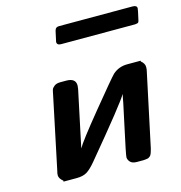

<svg xmlns="http://www.w3.org/2000/svg" viewBox="-106 -812 857 908"><g transform="rotate(-15 322.5 -358.0)"><path d="M75.2 -36.1Q75.2 -44.9 79.1 -59.1L152.8 -410.2Q155.8 -427.2 158.4 -434.6Q161.1 -441.9 171.6 -450Q182.1 -458 201.2 -458H230Q275.9 -458 275.9 -421.9Q275.9 -417 273.9 -404.8L221.2 -155.8L215.8 -129.9Q231 -158.7 335 -285.9Q439 -413.1 457 -431.2Q486.8 -458 528.8 -458H594.2V-454.1Q612.3 -439.9 611.8 -421.9Q611.8 -409.7 608.9 -399.9L534.2 -48.8Q534.2 -47.9 532.5 -41.5Q530.8 -35.2 530.3 -34.2Q529.8 -33.2 528.3 -27.6Q526.9 -22 525.9 -20.5Q524.9 -19 522.9 -15.1Q521 -11.2 518.6 -9.5Q516.1 -7.8 512.9 -5.4Q509.8 -2.9 505.9 -2.4Q502 -2 497.1 -1Q492.2 0 485.8 0H453.1Q431.2 0 421.1 -11Q411.1 -22 411.1 -34.2Q411.1 -45.4 440.2 -178.7Q469.2 -312 471.2 -328.1Q452.1 -292 252.9 -53.2Q228 -23.4 209 -11.7Q189.9 0 158.2 0H94.2V-4.9Q75.2 -20 75.2 -36.1ZM231 -647Q231 -647.9 242.2 -698.2Q246.1 -716.3 264.2 -715.8H624Q645 -715.8 645 -701.2Q645 -695.3 634.8 -650.9Q632.8 -638.7 629.4 -635.3Q626 -631.8 613.8 -630.9H251Q231 -630.9 231 -647Z"/></g></svg>

Font: CMU Sans Serif
Style: BoldOblique
Weight: 700
Italic angle: -12°
Version: Version 0.7.0